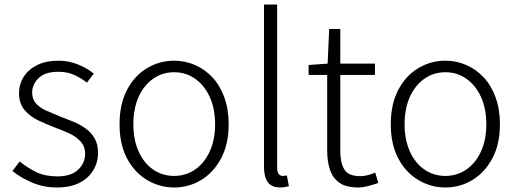

<svg xmlns="http://www.w3.org/2000/svg" viewBox="-20 -815 2284 848"><path d="M231 13Q173 13 122 -8.5Q71 -30 35 -60L67 -102Q101 -74 140 -55Q179 -36 233 -36Q294 -36 325 -65.5Q356 -95 356 -136Q356 -168 336.5 -189.5Q317 -211 287.5 -225Q258 -239 227 -250Q188 -265 150.5 -282.5Q113 -300 88.5 -329Q64 -358 64 -403Q64 -443 84.5 -475.5Q105 -508 144 -527.5Q183 -547 239 -547Q283 -547 324 -530.5Q365 -514 394 -490L364 -450Q337 -471 307 -484.5Q277 -498 238 -498Q179 -498 150.5 -470Q122 -442 122 -406Q122 -377 139 -358Q156 -339 184 -326.5Q212 -314 242 -302Q274 -290 304 -277.5Q334 -265 358.5 -247.5Q383 -230 398 -204Q413 -178 413 -139Q413 -98 392 -63Q371 -28 331 -7.5Q291 13 231 13Z M749 13Q685 13 629.5 -20Q574 -53 541 -115.5Q508 -178 508 -266Q508 -355 541 -418Q574 -481 629.5 -514Q685 -547 749 -547Q797 -547 841 -528Q885 -509 918.5 -473Q952 -437 971 -384.5Q990 -332 990 -266Q990 -178 956.5 -115.5Q923 -53 868.5 -20Q814 13 749 13ZM749 -38Q801 -38 842 -66.5Q883 -95 906.5 -146.5Q930 -198 930 -266Q930 -335 906.5 -386.5Q883 -438 842 -467Q801 -496 749 -496Q697 -496 656 -467Q615 -438 592 -386.5Q569 -335 569 -266Q569 -198 592 -146.5Q615 -95 656 -66.5Q697 -38 749 -38Z M1217 13Q1193 13 1177 3Q1161 -7 1153.5 -28Q1146 -49 1146 -79V-795H1204V-73Q1204 -55 1211 -46.5Q1218 -38 1228 -38Q1231 -38 1235 -38.5Q1239 -39 1247 -40L1256 7Q1248 9 1239.5 11Q1231 13 1217 13Z M1562 13Q1509 13 1479.5 -7.5Q1450 -28 1437.5 -65Q1425 -102 1425 -151V-484H1343V-528L1427 -534L1434 -687H1483V-534H1636V-484H1483V-147Q1483 -97 1500.5 -67Q1518 -37 1572 -37Q1587 -37 1605 -41.5Q1623 -46 1637 -53L1651 -7Q1628 1 1604.5 7Q1581 13 1562 13Z M1947 13Q1883 13 1827.5 -20Q1772 -53 1739 -115.5Q1706 -178 1706 -266Q1706 -355 1739 -418Q1772 -481 1827.5 -514Q1883 -547 1947 -547Q1995 -547 2039 -528Q2083 -509 2116.5 -473Q2150 -437 2169 -384.5Q2188 -332 2188 -266Q2188 -178 2154.5 -115.5Q2121 -53 2066.5 -20Q2012 13 1947 13ZM1947 -38Q1999 -38 2040 -66.5Q2081 -95 2104.5 -146.5Q2128 -198 2128 -266Q2128 -335 2104.5 -386.5Q2081 -438 2040 -467Q1999 -496 1947 -496Q1895 -496 1854 -467Q1813 -438 1790 -386.5Q1767 -335 1767 -266Q1767 -198 1790 -146.5Q1813 -95 1854 -66.5Q1895 -38 1947 -38Z"/></svg>

Font: Noto Sans KR Thin Light
Style: Regular
Weight: 300
Version: Version 2.004-H2;hotconv 1.0.118;makeotfexe 2.5.65603